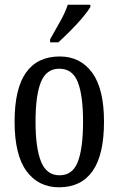

<svg xmlns="http://www.w3.org/2000/svg" viewBox="-20 -786 504 816"><path d="M231 10Q143 10 92.5 -59Q42 -128 42 -269Q42 -409 90.5 -477.5Q139 -546 234 -546Q321 -546 371.5 -477.5Q422 -409 422 -269Q422 -128 373.5 -59Q325 10 231 10ZM233 -41Q289 -41 311 -99Q333 -157 333 -269Q333 -381 310.5 -437.5Q288 -494 232 -494Q177 -494 154 -437.5Q131 -381 131 -269Q131 -157 154.5 -99Q178 -41 233 -41ZM193 -619Q214 -657 235.5 -694.5Q257 -732 268 -766H364V-756Q354 -739 331 -711.5Q308 -684 280 -656Q252 -628 228 -606H193Z"/></svg>

Font: Noto Serif Bengali ExtraCondensed
Style: Regular
Weight: 400
Width: 2
Designer: Juan Bruce, Universal Thirst, Indian Type Foundry and the Monotype Design Team.
Foundry: Monotype Imaging Inc.
Version: Version 2.003; ttfautohint (v1.8.4.7-5d5b)